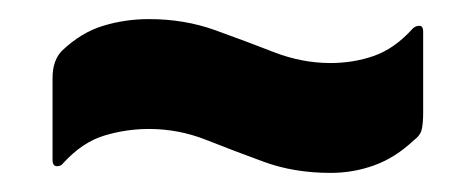

<svg xmlns="http://www.w3.org/2000/svg" viewBox="-20 -389 497 201"><path d="M46 -218Q44 -215 39.5 -215Q35 -215 35 -222V-307Q35 -326 45 -336Q65 -355 88 -362Q111 -369 136 -369Q173 -369 205 -357.5Q237 -346 266.5 -334.5Q296 -323 326 -323Q350 -323 371.5 -330.5Q393 -338 412 -359Q415 -362 419 -362Q423 -362 423 -356V-271Q423 -260 421.5 -253.5Q420 -247 413 -242Q394 -224 372 -216Q350 -208 326 -208Q288 -208 256.5 -219.5Q225 -231 196 -242.5Q167 -254 136 -254Q112 -254 89 -247Q66 -240 46 -218Z"/></svg>

Font: Zain Black
Style: Regular
Weight: 900
Designer: Zain,Boutros
Foundry: Mobile Telecommunications Company (Zain), 2024
Version: Version 1.50; ttfautohint (v1.8.4)